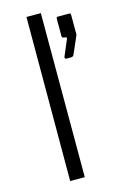

<svg xmlns="http://www.w3.org/2000/svg" viewBox="-116 -791 516 839"><g transform="rotate(-15 142.5 -371.0)"><path d="M93 0H159V-742H94ZM215 -521H234C244 -521 248 -524 250 -530L284 -608C284 -609 285 -611 285 -613V-701C285 -706 283 -708 279 -708H227C222 -708 220 -706 220 -700V-622C220 -616 222 -614 229 -613L236 -612C242 -611 242 -608 239 -601L209 -530C208 -526 210 -521 215 -521Z"/></g></svg>

Font: 18Franklin Light
Style: Regular
Weight: 300
Designer: Pablo Impallari, Rodrigo Fuenzalida (Modified by Dan O. Williams)
Version: Version 0.025;PS 000.025;hotconv 1.0.88;makeotf.lib2.5.64775